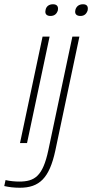

<svg xmlns="http://www.w3.org/2000/svg" viewBox="-40 -672 433 902"><path d="M160 -500 54 0H87L193 -500ZM-20 202C2 207 25 210 53 210C145 210 192 165 220 35L333 -500H300L187 34C161 156 123 181 50 181C32 181 7 179 -14 174ZM174 -624C170 -608 178 -597 197 -597C216 -597 227 -607 232 -624V-625C235 -642 227 -652 209 -652C190 -652 177 -642 174 -625ZM314 -624C310 -607 319 -597 338 -597C357 -597 367 -608 372 -624V-625C375 -642 368 -652 350 -652C330 -652 318 -641 314 -625Z"/></svg>

Font: LT Wave Text Thin Italic
Style: Regular
Weight: 100
Designer: Daniel Lyons
Version: Version 2.5 (Glyphs App)